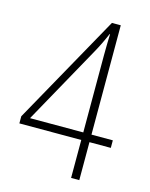

<svg xmlns="http://www.w3.org/2000/svg" viewBox="-110 -789 671 860"><g transform="rotate(15 226.0 -359.0)"><path d="M441 -176V-211H342V-718H301L17 -209V-176H304V0H342V-176ZM304 -569V-211H57L257 -571C275 -603 289 -632 304 -667H306C305 -635 304 -612 304 -569Z"/></g></svg>

Font: Noto Sans Myanmar UI Condensed ExtraLight
Style: Regular
Weight: 200
Width: 3
Designer: Monotype Design Team
Foundry: Monotype Imaging Inc.
Version: Version 2.103